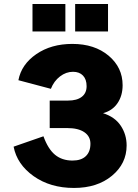

<svg xmlns="http://www.w3.org/2000/svg" viewBox="-20 -930 691 958"><path d="M228 -428.2H319.8Q363.8 -428.2 387.9 -446.8Q412.1 -465.3 412.1 -500Q412.1 -534.2 394 -553Q376 -571.8 344.2 -571.8Q309.6 -571.8 279.3 -548.6Q249 -525.4 233.9 -486.8L71.8 -529.8Q86.9 -608.9 161.1 -659.9Q235.4 -710.9 340.8 -710.9Q452.1 -710.9 522 -652.1Q591.8 -593.3 591.8 -504.9Q591.8 -452.6 566.4 -415.3Q541 -377.9 494.1 -365.2Q553.2 -346.7 582.5 -302.7Q611.8 -258.8 611.8 -204.1Q611.8 -113.8 538.6 -53Q465.3 7.8 349.1 7.8Q231 7.8 147.9 -51Q64.9 -109.9 47.9 -198.2L196.8 -250Q219.7 -186.5 254.6 -157.7Q289.6 -128.9 341.8 -128.9Q385.3 -128.9 408.2 -150.9Q431.2 -172.9 431.2 -212.9Q431.2 -249.5 400.9 -270.3Q370.6 -291 315.9 -291H228ZM306.2 -772.9H142.1V-910.2H306.2ZM519 -772.9H355V-910.2H519Z"/></svg>

Font: LT Superior Black
Style: Regular
Weight: 900
Designer: Daniel Lyons
Foundry: LyonsType
Version: Version 2.005